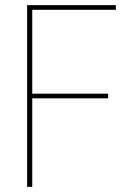

<svg xmlns="http://www.w3.org/2000/svg" viewBox="-20 -724 509 744"><path d="M429 -704V-686H105V-361H399V-343H105V0H85V-704Z"/></svg>

Font: Fz Poppins Thin
Style: Regular
Weight: 100
Designer: Ninad Kale (Devanagari), Jonny Pinhorn (Latin)
Foundry: Indian Type Foundry
Version: Vit hóa bi Vntype.Com & FontZin.Com